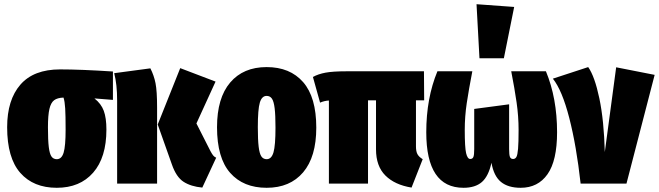

<svg xmlns="http://www.w3.org/2000/svg" viewBox="-20 -873 3133 913"><path d="M517 -398 429 -405Q461 -380 473.5 -346Q486 -312 486 -257Q486 -124 423 -52Q360 20 250 20Q139 20 76.5 -51Q14 -122 14 -268Q14 -398 77 -470.5Q140 -543 266 -543Q363 -543 517 -533ZM292 -257Q292 -324 290 -357.5Q288 -391 282 -409Q253 -408 237.5 -396.5Q222 -385 215 -355Q208 -325 208 -267Q208 -206 212 -173.5Q216 -141 225 -128.5Q234 -116 250 -116Q273 -116 282.5 -147Q292 -178 292 -257Z M914 -286 981 -154Q988 -141 993.5 -134Q999 -127 1008 -123L942 19Q888 14 853 -8.5Q818 -31 797 -92L730 -281L837 -549L1005 -485ZM727 -361V0H537V-395Q537 -472 523 -525L695 -548Q712 -515 719.5 -477.5Q727 -440 727 -361Z M1484 -266Q1484 -127 1421.5 -53.5Q1359 20 1248 20Q1137 20 1074.5 -51Q1012 -122 1012 -268Q1012 -407 1074.5 -480.5Q1137 -554 1248 -554Q1359 -554 1421.5 -482.5Q1484 -411 1484 -266ZM1206 -268Q1206 -208 1210 -175Q1214 -142 1223 -129Q1232 -116 1248 -116Q1271 -116 1280.5 -148.5Q1290 -181 1290 -266Q1290 -326 1286 -358.5Q1282 -391 1273 -404Q1264 -417 1248 -417Q1225 -417 1215.5 -385Q1206 -353 1206 -268Z M1990 -116 1937 19Q1857 6 1812.5 -38.5Q1768 -83 1768 -163V-396H1730V0H1544V-395Q1523 -394 1502 -385L1468 -507Q1493 -521 1528 -527.5Q1563 -534 1628 -534H1996L1997 -396H1958V-177Q1958 -153 1965 -140Q1972 -127 1990 -116Z M2629 -244Q2629 -109 2583.5 -44.5Q2538 20 2456 20Q2396 20 2362 -8Q2328 -36 2317 -99Q2303 -35 2271.5 -7.5Q2240 20 2184 20Q2007 20 2007 -244Q2007 -406 2060 -534H2226Q2209 -446 2199.5 -382.5Q2190 -319 2190 -255Q2190 -172 2196.5 -144.5Q2203 -117 2216 -117Q2227 -117 2231 -126.5Q2235 -136 2235 -164V-355L2401 -377V-164Q2401 -136 2405 -126.5Q2409 -117 2420 -117Q2430 -117 2435.5 -126.5Q2441 -136 2443.5 -165.5Q2446 -195 2446 -255Q2446 -320 2436.5 -386Q2427 -452 2411 -534H2576Q2629 -406 2629 -244ZM2246 -853 2425 -840 2376 -596H2260Z M2856 -150 2910 -553 3093 -517 2959 0H2741Q2721 -180 2687 -312Q2653 -444 2609 -499L2777 -554Q2808 -510 2830 -405.5Q2852 -301 2856 -150Z"/></svg>

Font: Fira Sans Extra Condensed Black
Style: Regular
Weight: 900
Width: 1
Designer: Carrois Corporate & Edenspiekermann AG
Foundry: Carrois Corporate GbR & Edenspiekermann AG
Version: Version 4.203